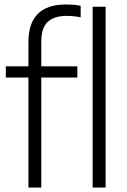

<svg xmlns="http://www.w3.org/2000/svg" viewBox="-20 -838 566 858"><path d="M107 0V-491.5H6V-541.5H107V-649.5Q107 -818 274.5 -818Q289.5 -818 307 -816.8Q324.5 -815.5 340.5 -812V-760.5Q309 -767 277.5 -767Q222 -767 193.2 -740.2Q164.5 -713.5 164.5 -651.5V-541.5H325.5V-491.5H164.5V0ZM394 0V-808H452V0Z"/></svg>

Font: Encode Sans SemiCondensed SemiCondensed Light
Style: Regular
Weight: 300
Width: 4
Designer: Multiple Designers
Foundry: Impallari Type
Version: Version 3.000; ttfautohint (v1.8.3) -l 8 -r 50 -G 200 -x 14 